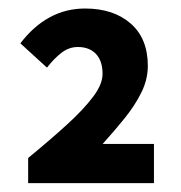

<svg xmlns="http://www.w3.org/2000/svg" viewBox="-20 -797 416 442"><path d="M44.8 -375.4V-433.3Q94.9 -474.4 133.4 -509.5Q172 -544.6 194 -573.8Q216.1 -602.9 216.1 -627Q216.1 -656.4 201.1 -672.6Q186 -688.8 159.1 -688.8Q139.3 -688.8 122.2 -676Q105.1 -663.1 88.1 -641.3L26.9 -697.2Q57.1 -736.9 94.4 -757.1Q131.6 -777.4 175.9 -777.4Q241.2 -777.4 280.8 -742.9Q320.3 -708.3 320.3 -645.5Q320.3 -614.2 305.6 -584.4Q290.9 -554.5 267.4 -525.4Q243.9 -496.2 216.4 -465.7H334.4V-375.4Z"/></svg>

Font: Source Sans 3
Style: Regular
Weight: 200
Designer: Paul D. Hunt
Foundry: Adobe
Version: Version 3.046;hotconv 1.0.118;makeotfexe 2.5.65603